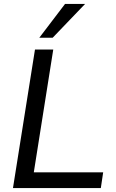

<svg xmlns="http://www.w3.org/2000/svg" viewBox="-20 -957 588 977"><path d="M46 0 158 -705H251L152 -80H505L493 0ZM180 -765 311 -937H413L248 -765Z"/></svg>

Font: Nunito Sans 12pt ExtraLight 12pt Medium
Style: Italic
Weight: 500
Italic angle: -9°
Version: Version 3.101;gftools[0.9.27]